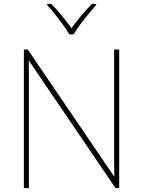

<svg xmlns="http://www.w3.org/2000/svg" viewBox="-20 -969 738 989"><path d="M594 0H575L130 -655H128Q129 -612 129 -577Q129 -542 129 -502V0H103V-714H123L567 -61H569Q568 -99 568 -138Q568 -177 568 -211V-714H594ZM337 -792Q325 -813 305 -840.5Q285 -868 263.5 -895.5Q242 -923 223 -943V-949H244Q272 -921 299.5 -887Q327 -853 348 -824Q369 -853 397.5 -887Q426 -921 454 -949H475V-943Q457 -923 434.5 -895.5Q412 -868 391.5 -840.5Q371 -813 359 -792Z"/></svg>

Font: Noto Sans Bengali UI Thin
Style: Regular
Weight: 100
Designer: Jelle Bosma - Monotype Design Team
Foundry: Monotype Imaging Inc.
Version: Version 2.003; ttfautohint (v1.8.4.7-5d5b)